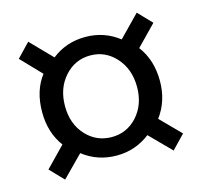

<svg xmlns="http://www.w3.org/2000/svg" viewBox="-81 -710 716 682"><g transform="rotate(-15 277.5 -368.5)"><path d="M30 -165 101 -238Q61 -292 61 -367Q61 -446 101 -498L30 -572L78 -622L154 -544Q207 -586 278 -586Q347 -586 401 -544L477 -622L525 -572L453 -498Q494 -444 494 -367Q494 -293 453 -238L525 -165L477 -115L401 -192Q347 -150 278 -150Q208 -150 154 -192L78 -115ZM371 -259Q410 -302 410 -367Q410 -433 371 -476Q333 -518 278 -518Q222 -518 184 -476Q145 -433 145 -367Q145 -301 184 -259Q222 -218 278 -218Q333 -218 371 -259Z"/></g></svg>

Font: `nÑOSR
Style: Regular
Weight: 400
Designer: Ryoko NISHIZUKA ¬âXZm¬º[P (kana & ideographs); Paul D. Hunt (Latin, Greek & Cyrillic); Wenlong ZHANG _ e¬á¬ü¬ô (bopomof
Foundry: Adobe Systems Incorporated
Version: Version 1.00 June 24, 2014, initial release